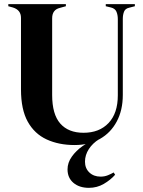

<svg xmlns="http://www.w3.org/2000/svg" viewBox="-20 -680 689 924"><path d="M339 18Q263 18 204.5 -9Q146 -36 113.5 -94.5Q81 -153 81 -249V-594Q81 -632 42 -644L20 -650V-660H297V-650L268 -642Q231 -633 231 -592V-223Q231 -130 270 -85.5Q309 -41 382 -41Q458 -41 502.5 -88Q547 -135 547 -221V-588Q547 -608 540.5 -623.5Q534 -639 514 -644L489 -650V-660H629V-650L602 -643Q583 -639 577 -624Q571 -609 571 -589V-223Q571 -150 542 -95.5Q513 -41 461 -11.5Q409 18 339 18ZM408 224Q362 224 333.5 200Q305 176 305 135Q305 103 325.5 74Q346 45 377.5 23Q409 1 440 -10H457Q426 9 407.5 37.5Q389 66 389 98Q389 130 410 150Q431 170 464 170Q483 170 499 163.5Q515 157 527 150L534 161Q512 186 479.5 205Q447 224 408 224Z"/></svg>

Font: DeepMind Serif Display
Style: Regular
Weight: 400
Designer: Frank Grießhammer / Modifications: Colophon Foundry
Foundry: Colophon Foundry
Version: Version 5.003; ttfautohint (v1.8.2)